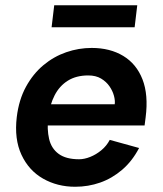

<svg xmlns="http://www.w3.org/2000/svg" viewBox="-20 -700 624 733"><path d="M267 13Q199 13 144.5 -18Q90 -49 62 -109Q34 -169 44 -253Q52 -319 79 -368.5Q106 -418 145.5 -451Q185 -484 232.5 -500.5Q280 -517 330 -517Q400 -517 450.5 -486.5Q501 -456 524 -397Q547 -338 536 -252L532 -221H137L147 -302H418Q420 -316 415 -334.5Q410 -353 398 -370.5Q386 -388 366 -400Q346 -412 317 -412Q271 -412 239 -392Q207 -372 188.5 -336Q170 -300 164 -252Q159 -206 167.5 -169.5Q176 -133 204 -112.5Q232 -92 282 -92Q302 -92 324.5 -101Q347 -110 367 -126.5Q387 -143 399 -166L511 -135Q485 -85 446.5 -52Q408 -19 362.5 -3Q317 13 267 13ZM177 -596 187 -680H504L494 -596Z"/></svg>

Font: Inclusive Sans SemiBold
Style: Italic
Weight: 600
Italic angle: -7°
Designer: Olivia King
Foundry: Olivia King
Version: Version 2.004